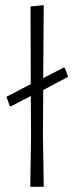

<svg xmlns="http://www.w3.org/2000/svg" viewBox="-20 -722 286 742"><path d="M226 -461 231 -459 243 -425 147 -374 146 -198 149 0H97L100 -195L99 -351L22 -311L17 -314L5 -348L99 -397L98 -697L149 -702L147 -420Z"/></svg>

Font: Alegreya Sans Light
Style: Regular
Weight: 300
Designer: Juan Pablo del Peral
Foundry: Huerta Tipografica
Version: Version 2.007